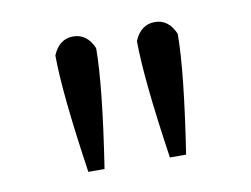

<svg xmlns="http://www.w3.org/2000/svg" viewBox="-45 -827 534 408"><g transform="rotate(-10 222.0 -622.5)"><path d="M354 -734Q340 -767 310 -767Q280 -767 266 -734Q266 -654 292 -478H327Q354 -654 354 -734ZM178 -734Q164 -767 134 -767Q104 -767 90 -734Q90 -654 116 -478H151Q178 -654 178 -734Z"/></g></svg>

Font: Sawarabi Mincho
Style: Regular
Weight: 400
Version: Version 1.082; ttfautohint (v1.8.4.7-5d5b)